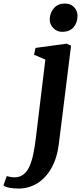

<svg xmlns="http://www.w3.org/2000/svg" viewBox="-140 -810 466 1086"><path d="M193 2.5Q183 84 150.8 140.8Q118.5 197.5 70.5 227Q22.5 256.5 -35 256.5Q-62.5 256.5 -86.5 252Q-110.5 247.5 -120.5 238.5L-102 186Q-95 188.5 -81.8 190.8Q-68.5 193 -58 193Q-27 193 -6 175.8Q15 158.5 28 128.2Q41 98 49 58.2Q57 18.5 62.5 -27L116.5 -473L52.5 -500.5L61 -539L237 -563L262 -551.5ZM211 -630Q181.5 -630 160.8 -651.8Q140 -673.5 141.5 -703Q143 -739.5 165.8 -764.8Q188.5 -790 227 -790Q260.5 -790 279.8 -768.8Q299 -747.5 298.5 -719.5Q298 -681.5 276 -655.8Q254 -630 211 -630Z"/></svg>

Font: Merriweather 28pt
Style: Bold Italic
Weight: 700
Italic angle: -7.8°
Version: Version 2.101